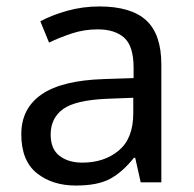

<svg xmlns="http://www.w3.org/2000/svg" viewBox="-20 -565 601 595"><path d="M288 -545Q386 -545 433 -502Q480 -459 480 -365V0H416L399 -76H395Q360 -32 321.5 -11Q283 10 215 10Q142 10 94 -28.5Q46 -67 46 -149Q46 -229 109 -272.5Q172 -316 303 -320L394 -323V-355Q394 -422 365 -448Q336 -474 283 -474Q241 -474 203 -461.5Q165 -449 132 -433L105 -499Q140 -518 188 -531.5Q236 -545 288 -545ZM314 -259Q214 -255 175.5 -227Q137 -199 137 -148Q137 -103 164.5 -82Q192 -61 235 -61Q303 -61 348 -98.5Q393 -136 393 -214V-262Z"/></svg>

Font: Noto Sans Tifinagh
Style: Regular
Weight: 400
Designer: JamraPatel
Foundry: JamraPatel LLC
Version: Version 2.004; ttfautohint (v1.8.4.7-5d5b)